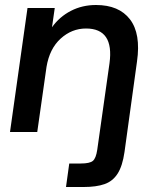

<svg xmlns="http://www.w3.org/2000/svg" viewBox="-20 -528 609 768"><path d="M244 220 257 126H303Q339 126 351.5 115.5Q364 105 369 71L418 -275Q437 -414 324 -414Q267 -414 222.5 -373.5Q178 -333 166 -260L129 0H20L90 -496H199L188 -419Q218 -461 263.5 -484.5Q309 -508 364 -508Q456 -508 500 -450.5Q544 -393 528 -282L478 80Q470 136 450.5 166.5Q431 197 398 208.5Q365 220 315 220Z"/></svg>

Font: Host Grotesk Medium
Style: Italic
Weight: 500
Italic angle: -8°
Designer: Doğukan Karapınar based on Poppins by Indian Type Foundry, Jonny Pinhorn
Foundry: Element Type
Version: Version 1.001; ttfautohint (v1.8.4.7-5d5b)